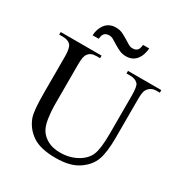

<svg xmlns="http://www.w3.org/2000/svg" viewBox="-205 -1055 1171 1228"><g transform="rotate(30 380.0 -441.0)"><path d="M502 -678V-697H748V-678H723Q681 -678 659 -643Q648 -627 648 -569V-286Q648 -182 627.5 -124Q607 -66 546 -24.5Q485 17 380 17Q266 17 207 -23Q148 -63 123 -130Q107 -176 107 -301V-574Q107 -638 89 -658Q71 -678 31 -678H5V-697H307V-678H280Q237 -678 219 -650Q205 -632 205 -574V-270Q205 -229 212.5 -177Q220 -125 240 -95Q260 -65 296.5 -46Q333 -27 386 -27Q455 -27 509 -57Q563 -87 582.5 -133.5Q602 -180 602 -292V-574Q602 -639 588 -656Q568 -678 528 -678ZM454 -836Q469 -836 478 -840.5Q487 -845 492 -852.5Q497 -860 499 -869.5Q501 -879 503 -889H548Q546 -866 539.5 -845Q533 -824 520.5 -807.5Q508 -791 489 -781Q470 -771 443 -771Q416 -771 394.5 -781Q373 -791 354 -802.5Q335 -814 318.5 -824Q302 -834 286 -834Q271 -834 262 -829.5Q253 -825 248 -818Q243 -811 240.5 -801.5Q238 -792 237 -781H192Q193 -804 200 -825Q207 -846 219.5 -862.5Q232 -879 251.5 -889Q271 -899 298 -899Q325 -899 346.5 -889Q368 -879 387 -867Q406 -855 422 -845.5Q438 -836 454 -836Z"/></g></svg>

Font: MM Taunggyi
Style: Regular
Weight: 400
Designer: Khon Soe Zaw Thu
Version: Version 1.00 July 18, 2016, initial release